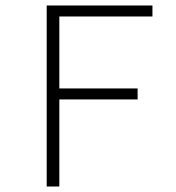

<svg xmlns="http://www.w3.org/2000/svg" viewBox="-20 -679 640 699"><path d="M150 0V-659H535V-619H196V-357H481V-317H196V0Z"/></svg>

Font: TypoPRO Source Code Pro
Style: Regular
Weight: 300
Monospace: yes
Designer: Paul D. Hunt, Teo Tuominen
Foundry: Adobe Systems Incorporated
Version: Version 2.010;PS 1.0;hotconv 1.0.84;makeotf.lib2.5.63406